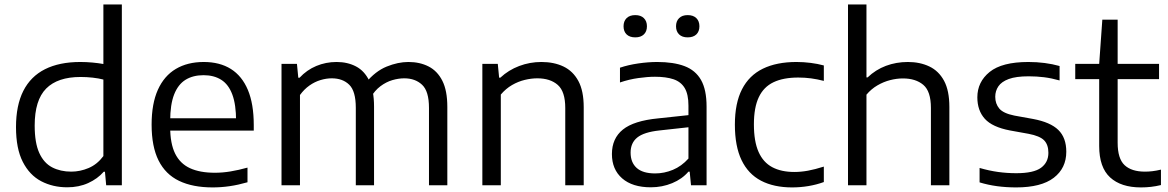

<svg xmlns="http://www.w3.org/2000/svg" viewBox="-20 -828 5218 858"><path d="M280.5 9Q216 9 164 -18.2Q112 -45.5 81.8 -104.8Q51.5 -164 51.5 -260Q51.5 -357 84.2 -421.8Q117 -486.5 181.2 -518.8Q245.5 -551 339 -551Q366.5 -551 393.2 -548.5Q420 -546 442 -542V-808H524.5V0H454.5L449 -60.5H443.5Q416 -29 374.2 -10Q332.5 9 280.5 9ZM298.5 -61Q338 -61 376.2 -77.2Q414.5 -93.5 442 -130.5V-472.5Q421 -478 394.2 -481Q367.5 -484 340 -484Q237.5 -484 186.2 -432.2Q135 -380.5 135 -267Q135 -189.5 155.5 -144.5Q176 -99.5 213 -80.2Q250 -61 298.5 -61Z M930.5 9.5Q841 9.5 780.2 -19.8Q719.5 -49 688.5 -111Q657.5 -173 657.5 -271Q657.5 -364.5 685.5 -426.8Q713.5 -489 765.8 -520Q818 -551 890.5 -551Q962 -551 1011.8 -519.8Q1061.5 -488.5 1087.8 -426Q1114 -363.5 1114 -269V-244.5H696.5V-299.5H1055.5L1035 -287.5Q1035 -360.5 1018.2 -405.5Q1001.5 -450.5 969 -471.2Q936.5 -492 889.5 -492Q842.5 -492 809.2 -471.5Q776 -451 758.2 -406Q740.5 -361 740.5 -287.5V-260Q740.5 -186.5 762.5 -141.8Q784.5 -97 828.8 -76.5Q873 -56 940.5 -56Q974.5 -56 1010.5 -62Q1046.5 -68 1086 -79V-13.5Q1044 -1.5 1006 4Q968 9.5 930.5 9.5Z M1238 0V-542.5H1307L1313 -480.5H1318.5Q1351 -515.5 1393.5 -533.2Q1436 -551 1484 -551Q1533 -551 1570.8 -531.2Q1608.5 -511.5 1630 -467.5Q1651.5 -423.5 1651.5 -351.5V0H1570V-346Q1570 -420.5 1540.8 -449.2Q1511.5 -478 1462.5 -478Q1438 -478 1412.2 -470.2Q1386.5 -462.5 1363 -446Q1339.5 -429.5 1320.5 -403.5V0ZM1897 0V-346Q1897 -420.5 1866.2 -449.2Q1835.5 -478 1786.5 -478Q1761 -478 1733.5 -470Q1706 -462 1680.2 -442.8Q1654.5 -423.5 1635.5 -391L1614.5 -458Q1657.5 -510 1708 -530.5Q1758.5 -551 1805 -551Q1856 -551 1895.2 -531Q1934.5 -511 1956.8 -467Q1979 -423 1979 -350V0Z M2135.5 0V-542.5H2204.5L2210.5 -481H2216Q2252.5 -515 2300 -533Q2347.5 -551 2399.5 -551Q2455.5 -551 2498 -530.8Q2540.5 -510.5 2564.5 -466.2Q2588.5 -422 2588.5 -348.5V0H2506V-345.5Q2506 -419 2472.5 -448.5Q2439 -478 2381 -478Q2354.5 -478 2325.2 -471Q2296 -464 2268.2 -448Q2240.5 -432 2218 -405.5V0Z M2888.5 9Q2806 9 2760.2 -31Q2714.5 -71 2714.5 -139.5Q2714.5 -209.5 2763.5 -249Q2812.5 -288.5 2921 -299L3080 -316L3085.5 -262.5L2926.5 -245Q2857.5 -237.5 2827.8 -213.5Q2798 -189.5 2798 -146Q2798 -102 2825.2 -77.5Q2852.5 -53 2908 -53Q2948 -53 2986.8 -69Q3025.5 -85 3056.5 -119.5V-356Q3056.5 -406.5 3039.8 -434.5Q3023 -462.5 2989.8 -473.8Q2956.5 -485 2907 -485Q2874 -485 2832.8 -479.2Q2791.5 -473.5 2750.5 -459.5V-525.5Q2787.5 -538 2832.2 -544.5Q2877 -551 2917 -551Q2990 -551 3039 -532.5Q3088 -514 3112.8 -470.5Q3137.5 -427 3137.5 -351.5V0H3068L3062 -61H3056.5Q3028.5 -28 2983.8 -9.5Q2939 9 2888.5 9ZM3053 -661Q3028.5 -661 3014.8 -674.2Q3001 -687.5 3001 -710.5Q3001 -733.5 3014.8 -747Q3028.5 -760.5 3053 -760.5Q3078 -760.5 3091.8 -747Q3105.5 -733.5 3105.5 -710.5Q3105.5 -687.5 3091.8 -674.2Q3078 -661 3053 -661ZM2819 -661Q2794 -661 2780.2 -674.2Q2766.5 -687.5 2766.5 -710.5Q2766.5 -733.5 2780.2 -747Q2794 -760.5 2819 -760.5Q2843.5 -760.5 2857.2 -747Q2871 -733.5 2871 -710.5Q2871 -687.5 2857.2 -674.2Q2843.5 -661 2819 -661Z M3520 9.5Q3438 9.5 3380.8 -20.5Q3323.5 -50.5 3293.8 -112.5Q3264 -174.5 3264 -271Q3264 -367 3295.8 -429Q3327.5 -491 3389 -521Q3450.5 -551 3539.5 -551Q3571 -551 3602.5 -547Q3634 -543 3661.5 -535.5V-466.5Q3632.5 -474 3604.5 -477.8Q3576.5 -481.5 3547 -481.5Q3480.5 -481.5 3436.5 -460.5Q3392.5 -439.5 3370.8 -393.5Q3349 -347.5 3349 -272.5Q3349 -196 3369.8 -149.2Q3390.5 -102.5 3430.8 -81Q3471 -59.5 3530 -59.5Q3559 -59.5 3590.5 -65.2Q3622 -71 3661.5 -83.5V-14.5Q3628.5 -2.5 3592.5 3.5Q3556.5 9.5 3520 9.5Z M3769.5 0V-808H3852V-482H3857Q3893 -516.5 3939 -533.8Q3985 -551 4037 -551Q4091 -551 4133 -531Q4175 -511 4198.8 -467Q4222.5 -423 4222.5 -350V0H4140V-346Q4140 -420 4106 -448.8Q4072 -477.5 4015 -477.5Q3987 -477.5 3957.8 -470Q3928.5 -462.5 3901 -446.5Q3873.5 -430.5 3852 -405V0Z M4521 9.5Q4476.5 9.5 4435.8 4Q4395 -1.5 4357.5 -13V-77.5Q4400.5 -65 4440.5 -59.5Q4480.5 -54 4521.5 -54Q4599 -54 4632 -78.2Q4665 -102.5 4665 -145Q4665 -181.5 4645.8 -201Q4626.5 -220.5 4576.5 -230L4493.5 -245Q4414.5 -260 4381 -297Q4347.5 -334 4347.5 -393Q4347.5 -462 4402.5 -506.5Q4457.5 -551 4575.5 -551Q4613 -551 4648 -546.5Q4683 -542 4715 -533V-468.5Q4679.5 -478.5 4646 -482.8Q4612.5 -487 4577 -487Q4520.5 -487 4488 -475Q4455.5 -463 4441.5 -442.2Q4427.5 -421.5 4427.5 -395.5Q4427.5 -364.5 4445.5 -343Q4463.5 -321.5 4513 -311.5L4596 -296.5Q4674 -282 4709.5 -247.2Q4745 -212.5 4745 -150Q4745 -76.5 4689 -33.5Q4633 9.5 4521 9.5Z M5078.5 9.5Q4989.5 9.5 4940.8 -35.2Q4892 -80 4892 -175.5V-542.5L4906 -740H4974.5V-190Q4974.5 -119 5005.5 -90Q5036.5 -61 5096.5 -61Q5113 -61 5130 -63Q5147 -65 5168 -70V-1Q5145.5 4.5 5123.5 7Q5101.5 9.5 5078.5 9.5ZM4785 -474.5V-542.5H5159.5V-474.5Z"/></svg>

Font: Encode Sans SemiExpanded
Style: Regular
Weight: 400
Width: 6
Designer: Multiple Designers
Foundry: Impallari Type
Version: Version 3.002